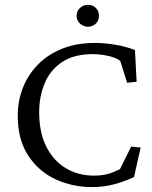

<svg xmlns="http://www.w3.org/2000/svg" viewBox="-20 -758 625 787"><path d="M357.4 8.8Q276.4 8.8 207 -23.4Q137.7 -55.7 95.2 -121.1Q52.7 -186.5 52.7 -284.2Q52.7 -342.8 73.2 -396.5Q93.8 -450.2 133.8 -491.7Q173.8 -533.2 232.9 -557.6Q292 -582 369.1 -582Q407.2 -582 452.1 -574.7Q497.1 -567.4 533.2 -552.7L540 -422.9L501 -418.9L472.7 -508.8Q454.1 -522.5 421.4 -529.3Q388.7 -536.1 360.4 -536.1Q282.2 -536.1 233.4 -502.9Q184.6 -469.7 162.6 -415.5Q140.6 -361.3 140.6 -298.8Q140.6 -213.9 170.4 -155.8Q200.2 -97.7 251 -67.9Q301.8 -38.1 364.3 -38.1Q397.5 -38.1 421.9 -44.9Q446.3 -51.8 471.7 -64.5L517.6 -157.2L556.6 -153.3L529.3 -32.2Q494.1 -15.6 450.7 -3.4Q407.2 8.8 357.4 8.8ZM340.8 -648.4Q322.3 -648.4 308.1 -661.1Q293.9 -673.8 293.9 -693.4Q293.9 -712.9 308.1 -725.6Q322.3 -738.3 340.8 -738.3Q359.4 -738.3 372.6 -725.6Q385.7 -712.9 385.7 -693.4Q385.7 -673.8 372.6 -661.1Q359.4 -648.4 340.8 -648.4Z"/></svg>

Font: Crimson Pro Light
Style: Regular
Weight: 300
Designer: Jacques Le Bailly
Foundry: Baron von Fonthausen
Version: Version 1.003